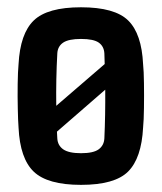

<svg xmlns="http://www.w3.org/2000/svg" viewBox="-20 -503 446 530"><path d="M203.6 7.3Q111.3 7.3 73.2 -29.1Q35.2 -65.4 31.2 -150.9Q29.8 -168.9 29.1 -202.9Q28.3 -236.8 28.8 -271.2Q29.3 -305.7 31.2 -325.7Q35.6 -410.2 73.2 -446.5Q110.8 -482.9 203.6 -482.9Q296.9 -482.9 334 -446.3Q371.1 -409.7 375 -325.7Q377 -307.1 377.4 -273.4Q377.9 -239.7 377.4 -205.3Q377 -170.9 375 -150.9Q370.6 -66.4 333.7 -29.5Q296.9 7.3 203.6 7.3ZM138.2 -355.5Q134.3 -284.7 135.3 -210.9L269 -326.2Q268.6 -341.3 268.1 -355.5Q267.1 -375 252.7 -385.3Q238.3 -395.5 203.6 -395.5Q169.4 -395.5 154.3 -385.3Q139.2 -375 138.2 -355.5ZM203.6 -80.1Q237.8 -80.1 252.4 -90.8Q267.1 -101.6 268.1 -121.1Q271 -184.1 270.5 -255.4L137.2 -139.6Q137.7 -130.4 138.2 -121.1Q139.2 -101.6 154.5 -90.8Q169.9 -80.1 203.6 -80.1Z"/></svg>

Font: Agdasima
Style: Bold
Weight: 700
Width: 3
Designer: The DocRepair Project, Patric King
Foundry: Google
Version: Version 2.002